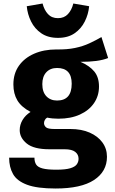

<svg xmlns="http://www.w3.org/2000/svg" viewBox="-20 -842 655 1089"><path d="M555.4 -631.8 593.3 -512.8Q564.6 -501.5 526.2 -496.4Q487.7 -491.3 436.4 -491.3Q487.7 -469.2 514.6 -436.7Q541.5 -404.1 541.5 -351.3Q541.5 -298.5 513.3 -257.2Q485.1 -215.9 433.3 -192.3Q381.5 -168.7 310.8 -168.7Q276.9 -168.7 247.7 -174.9Q239 -170.3 234.4 -161.5Q229.7 -152.8 229.7 -143.6Q229.7 -130.8 240.3 -120.5Q250.8 -110.3 289.7 -110.3H379Q442.6 -110.3 489 -89.7Q535.4 -69.2 561 -33.8Q586.7 1.5 586.7 47.2Q586.7 130.8 513.3 179Q440 227.2 295.4 227.2Q190.8 227.2 133.6 205.9Q76.4 184.6 54.1 145.4Q31.8 106.2 31.8 52.3H175.4Q175.4 75.9 184.9 91Q194.4 106.2 221.3 113.3Q248.2 120.5 299.5 120.5Q351.3 120.5 378.5 112.3Q405.6 104.1 415.6 90Q425.6 75.9 425.6 58.5Q425.6 34.4 406.7 19.5Q387.7 4.6 346.7 4.6H260Q171.8 4.6 131.8 -27.9Q91.8 -60.5 91.8 -104.1Q91.8 -134.4 107.9 -161.5Q124.1 -188.7 153.3 -207.2Q101 -234.9 78.5 -272.6Q55.9 -310.3 55.9 -363.1Q55.9 -424.6 87.2 -469Q118.5 -513.3 173.6 -537.4Q228.7 -561.5 299.5 -561.5Q360.5 -560.5 405.6 -570Q450.8 -579.5 486.7 -596.2Q522.6 -612.8 555.4 -631.8ZM303.6 -456.4Q265.1 -456.4 242.6 -432.1Q220 -407.7 220 -365.1Q220 -320 243.1 -295.9Q266.2 -271.8 303.6 -271.8Q386.7 -271.8 386.7 -367.2Q386.7 -456.4 303.6 -456.4ZM308.7 -627.2Q252.3 -627.2 214.4 -653.1Q176.4 -679 156.2 -720.3Q135.9 -761.5 131.8 -806.7L221.5 -822.1Q230.8 -785.1 252.1 -762.1Q273.3 -739 308.7 -739Q344.1 -739 365.4 -762.1Q386.7 -785.1 395.9 -822.1L485.6 -806.7Q481.5 -761.5 461 -720.3Q440.5 -679 402.8 -653.1Q365.1 -627.2 308.7 -627.2Z"/></svg>

Font: Fira Code
Style: Bold
Weight: 700
Monospace: yes
Designer: Carrois Corporate, Edenspiekermann AG, Nikita Prokopov
Foundry: Carrois Corporate, Edenspiekermann AG, Nikita Prokopov
Version: Version 6.000; ttfautohint (v1.8.2) -l 8 -r 50 -G 200 -x 14 